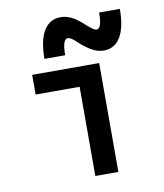

<svg xmlns="http://www.w3.org/2000/svg" viewBox="-85 -833 770 903"><g transform="rotate(-10 300.0 -382.0)"><path d="M297 0V-426H87V-520H407V0ZM439 -574Q414 -574 388 -587Q362 -600 326 -632Q310 -648 299.5 -654.5Q289 -661 282 -661Q269 -661 262.5 -642Q256 -623 256 -584H157Q157 -672 185 -718Q213 -764 265 -764Q291 -764 317 -751.5Q343 -739 378 -706Q395 -691 405.5 -684Q416 -677 422 -677Q435 -677 441.5 -696Q448 -715 448 -754H547Q547 -667 519.5 -620.5Q492 -574 439 -574Z"/></g></svg>

Font: M PLUS Code Latin Expanded Medium
Style: Regular
Weight: 500
Width: 7
Designer: Coji Morishita
Foundry: UNDERFOREST DESIGN
Version: Version 1.002; ttfautohint (v1.8.3)